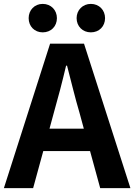

<svg xmlns="http://www.w3.org/2000/svg" viewBox="-24 -965 689 985"><path d="M252 -386C274 -463 296 -547 315 -628H320C341 -548 361 -463 384 -386L406 -305H230ZM-4 0H146L198 -190H438L490 0H645L407 -741H233ZM195 -799C238 -799 268 -830 268 -872C268 -913 238 -945 195 -945C153 -945 123 -913 123 -872C123 -830 153 -799 195 -799ZM442 -799C485 -799 515 -830 515 -872C515 -913 485 -945 442 -945C400 -945 369 -913 369 -872C369 -830 400 -799 442 -799Z"/></svg>

Font: Noto Sans HK
Style: Bold
Weight: 700
Designer: Ryoko NISHIZUKA 西塚涼子 (kana, bopomofo & ideographs); Paul D. Hunt (Latin, Greek & Cyrillic); Sandoll Communications 산돌커뮤니
Foundry: Adobe
Version: Version 2.002;hotconv 1.0.116;makeotfexe 2.5.65601